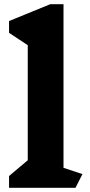

<svg xmlns="http://www.w3.org/2000/svg" viewBox="-20 -893 428 913"><path d="M339 0H23V-56L112 -131V-678L23 -737V-793L219 -873H282V-95L372 -65Z"/></svg>

Font: InknutAntiqua
Style: Bold
Weight: 700
Designer: Claus Eggers Srensen
Foundry: Claus Eggers Srensen
Version: Version 1.000; ttfautohint (v1.2) -l 7 -r 28 -G 50 -x 13 -D 